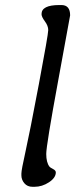

<svg xmlns="http://www.w3.org/2000/svg" viewBox="-20 -739 310 754"><path d="M143.1 -683.6Q143.1 -719.2 212.9 -719.2H221.2Q255.4 -719.2 255.4 -678.7Q255.4 -676.8 208.5 -422.4Q161.6 -168 161.6 -134.5Q161.6 -101.1 174.3 -84.5Q176.8 -81.1 188 -75.4Q199.2 -69.8 199.2 -62Q199.2 -41 172.4 -23.2Q145.5 -5.4 115.2 -5.4H107.9Q87.4 -5.4 75.7 -19.3Q64 -33.2 64 -50.3V-57.6Q64 -71.3 79.8 -142.1Q95.7 -212.9 132.6 -408.4Q169.4 -604 169.4 -620.8Q169.4 -637.7 156.2 -655.3Q143.1 -672.9 143.1 -683.6Z"/></svg>

Font: Averia Libre Light
Style: Italic
Weight: 300
Italic angle: -8.5°
Version: Version 1.002